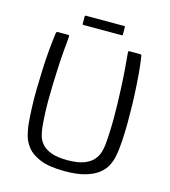

<svg xmlns="http://www.w3.org/2000/svg" viewBox="-117 -884 868 983"><g transform="rotate(15 317.0 -392.5)"><path d="M317 6Q235 6 188 -13Q141 -32 118 -61Q95 -90 87.5 -120Q80 -150 77 -173Q73 -215 71 -264.5Q69 -314 70 -362Q71 -411 73 -464Q75 -517 79.5 -568Q84 -619 90 -663Q90 -667 92.5 -670Q95 -673 99 -673Q113 -673 126 -673Q139 -673 153 -673Q158 -673 159 -671Q160 -669 160 -661Q156 -621 152.5 -577Q149 -533 147 -486Q143 -406 142.5 -328Q142 -250 149 -181Q151 -161 157 -138.5Q163 -116 179.5 -96.5Q196 -77 228.5 -64.5Q261 -52 315 -52Q370 -52 402.5 -64.5Q435 -77 452 -96.5Q469 -116 475.5 -138.5Q482 -161 484 -181Q490 -248 490 -324.5Q490 -401 486 -480Q484 -528 480.5 -574Q477 -620 473 -661Q472 -669 473.5 -671Q475 -673 479 -673Q494 -673 507.5 -673Q521 -673 536 -673Q540 -673 542 -670Q544 -667 544 -663Q551 -619 555 -568.5Q559 -518 561.5 -466Q564 -414 564 -365Q565 -316 563.5 -266Q562 -216 557 -173Q555 -155 550 -131.5Q545 -108 532.5 -84Q520 -60 494 -39.5Q468 -19 425 -6.5Q382 6 317 6ZM424 -746Q424 -744 423 -743Q422 -742 418 -742H217Q213 -742 212 -743.5Q211 -745 211 -747V-785Q211 -789 212.5 -790Q214 -791 217 -791H418Q422 -791 423 -790Q424 -789 424 -785Z"/></g></svg>

Font: Glory Thin
Style: Regular
Weight: 400
Version: Version 1.011